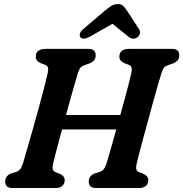

<svg xmlns="http://www.w3.org/2000/svg" viewBox="-20 -946 922 966"><path d="M246.5 -120Q242.5 -100.5 246.5 -91.5Q250.5 -82.5 262.5 -78.5L280.5 -72Q305.5 -60.5 305.5 -39Q305.5 -21 293.2 -10.5Q281 0 260 0H45Q21.5 0 13.8 -9.5Q6 -19 6 -34Q6 -48.5 14.8 -58.8Q23.5 -69 36.5 -73.5L58 -80Q73 -84.5 81 -94.2Q89 -104 95.5 -124Q102.5 -147.5 115.5 -192.5Q128.5 -237.5 144.2 -292.8Q160 -348 175.2 -403.8Q190.5 -459.5 202.5 -506.2Q214.5 -553 220.5 -580Q224 -596.5 221.2 -606.2Q218.5 -616 204.5 -621L185.5 -628Q160 -639 160 -661Q160 -700 210 -700H423.5Q446 -700 453.8 -690.8Q461.5 -681.5 461.5 -667Q461.5 -651.5 452.5 -641.8Q443.5 -632 429.5 -626.5L407.5 -619Q392.5 -614 385.5 -606.2Q378.5 -598.5 372.5 -580.5Q363 -549 346.2 -490.2Q329.5 -431.5 312 -367.5H585.5Q603.5 -432 618.8 -490.2Q634 -548.5 641 -580Q644.5 -596.5 641.8 -606.2Q639 -616 625 -621L606 -628Q580.5 -639 580.5 -661Q580.5 -700 630.5 -700H844Q866.5 -700 874.2 -690.8Q882 -681.5 882 -667Q882 -651.5 873 -641.8Q864 -632 850 -626.5L828 -619Q813 -614 806 -606.2Q799 -598.5 793 -580.5Q785.5 -556 773.5 -514.8Q761.5 -473.5 748 -424.2Q734.5 -375 720.8 -324.5Q707 -274 695.2 -230.5Q683.5 -187 676 -157.2Q668.5 -127.5 667 -120Q663 -100.5 667 -91.5Q671 -82.5 683 -78.5L701 -72Q726 -60.5 726 -39Q726 -21 713.8 -10.5Q701.5 0 680.5 0H465.5Q442 0 434.2 -9.5Q426.5 -19 426.5 -34Q426.5 -48.5 435.2 -58.8Q444 -69 457 -73.5L478.5 -80Q493.5 -84.5 501.5 -94.2Q509.5 -104 516 -124Q523 -148 536.5 -193.8Q550 -239.5 565 -294.5H292Q274.5 -229.5 261.5 -179.8Q248.5 -130 246.5 -120ZM671 -758Q650 -743.5 626.5 -761L546 -826.5L431 -761Q398 -743.5 385 -758Q379.5 -764 381.8 -775.5Q384 -787 398.5 -799.5L505 -890Q524 -906 539 -915.8Q554 -925.5 572.5 -925.5Q591 -925.5 600.5 -915.8Q610 -906 620.5 -890L679.5 -799.5Q687 -787 683.2 -775.5Q679.5 -764 671 -758Z"/></svg>

Font: Fraunces 9pt SuperSoft SemiBold
Style: Italic
Weight: 600
Italic angle: -16°
Version: Version 1.000;[0bf87f6ff]